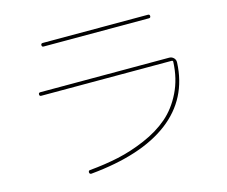

<svg xmlns="http://www.w3.org/2000/svg" viewBox="-103 -851 1206 1022"><g transform="rotate(-15 500.0 -340.5)"><path d="M129.9 -440.4Q120.1 -440.4 120.1 -450.2Q120.1 -460 129.9 -460H839.8Q854.5 -460 864.7 -449.7Q875 -439.5 874 -423.8Q865.2 -227.5 714.4 -112.3Q563.5 2.9 280.3 29.3Q270.5 29.3 269.5 19.5Q269.5 8.8 278.3 8.8Q363.3 1 438 -15.1Q512.7 -31.2 590.3 -64.5Q668 -97.7 723.6 -145.5Q779.3 -193.4 815.4 -267.1Q851.6 -340.8 855.5 -433.6Q855.5 -439.5 849.6 -440.4ZM210 -690.4Q200.2 -690.4 200.2 -700.2Q200.2 -710 210 -710H790Q799.8 -710 799.8 -700.2Q799.8 -690.4 790 -690.4Z"/></g></svg>

Font: Rounded-X Mgen+ 1m thin
Style: Regular
Weight: 100
Designer: [Source Han Sans]
Ryoko NISHIZUKA  (kana & ideographs); Paul D. Hunt (Latin, Greek & Cyrillic); Wenlong ZHANG  (bopomofo
Version: Version 1.059.20150602